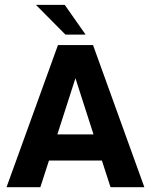

<svg xmlns="http://www.w3.org/2000/svg" viewBox="-20 -784 631 804"><path d="M338.4 -639.2 251 -763.7H130.4L253.9 -639.2ZM442.9 0H584.5L369.6 -595.2H222.7L7.3 0H148.9L185.1 -111.8H406.7ZM220.2 -221.2 295.9 -456.5 371.6 -221.2Z"/></svg>

Font: Now ExtraBold
Style: Regular
Weight: 800
Designer: Alfredo Marco Pradil
Foundry: Alfredo Marco Pradil
Version: Version 1.200;hotconv 1.0.109;makeotfexe 2.5.65596